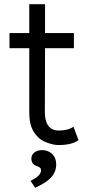

<svg xmlns="http://www.w3.org/2000/svg" viewBox="-20 -679 411 912"><path d="M25 -522H119V-659H194V-522H331V-450H194L193 -148Q193 -59 260 -59Q304 -59 329 -77L353 -13Q321 10 257 10Q235 10 205 -1Q175 -12 160 -28Q136 -53 127.5 -80.5Q119 -108 119 -149V-450H25ZM125 180Q140 173 151.5 165Q163 157 169 148Q175 139 175 130Q175 122 170 117.5Q165 113 155 110Q141 105 135 96Q129 87 129 74Q129 57 143 45.5Q157 34 179 34Q209 34 228 52.5Q247 71 247 102Q247 120 240.5 136Q234 152 221 165.5Q208 179 189.5 190.5Q171 202 147 213Z"/></svg>

Font: Mach Light
Style: Regular
Weight: 300
Version: Version 1.002